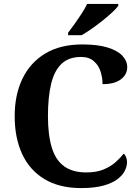

<svg xmlns="http://www.w3.org/2000/svg" viewBox="-20 -951 710 981"><path d="M395 10Q283 10 207 -36Q131 -82 93 -164.5Q55 -247 55 -358Q55 -466 94.5 -548.5Q134 -631 211 -677.5Q288 -724 401 -724Q478 -724 529 -708.5Q580 -693 605 -666.5Q630 -640 630 -608Q630 -570 597.5 -545.5Q565 -521 504 -521Q504 -553 494 -585Q484 -617 459.5 -638.5Q435 -660 394 -660Q331 -660 294 -624.5Q257 -589 241 -521.5Q225 -454 225 -358Q225 -262 244.5 -197.5Q264 -133 307.5 -101.5Q351 -70 421 -70Q473 -70 509 -85Q545 -100 570 -122Q595 -144 612 -166Q620 -160 624.5 -147.5Q629 -135 629 -123Q629 -101 617.5 -78Q606 -55 579.5 -35Q553 -15 507.5 -2.5Q462 10 395 10ZM328 -784Q343 -803 361.5 -829Q380 -855 397.5 -882Q415 -909 425 -931H584V-921Q575 -908 553.5 -888Q532 -868 504.5 -846Q477 -824 449 -804.5Q421 -785 397 -771H328Z"/></svg>

Font: Noto Rashi Hebrew
Style: Bold
Weight: 700
Version: Version 1.006